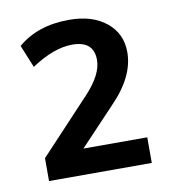

<svg xmlns="http://www.w3.org/2000/svg" viewBox="-58 -770 481 541"><g transform="rotate(-10 182.0 -500.0)"><path d="M40 -281.2V-346.7L185.5 -502Q232.4 -552.7 232.4 -593.8Q232.4 -648.4 170.9 -648.4Q118.2 -648.4 53.7 -605.5L27.3 -669.9Q84 -718.8 174.8 -718.8Q240.2 -718.8 280.3 -686.5Q320.3 -654.3 320.3 -600.6Q320.3 -530.3 251 -460L151.4 -354.5H334V-281.2Z"/></g></svg>

Font: Min Sans Medium
Style: Regular
Weight: 500
Designer: Jinseong-Kim, NotoSansCJK, Nunito
Foundry: Jinseong-Kim
Version: Version 1.400;Glyphs 3.1.2 (3151)